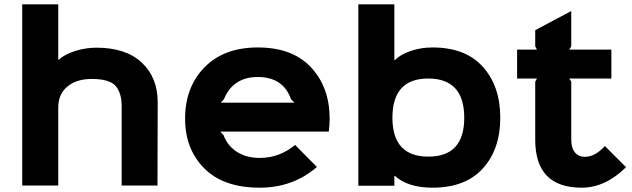

<svg xmlns="http://www.w3.org/2000/svg" viewBox="-20 -860 2931 890"><path d="M711 -386 710 0H544V-368Q544 -429 516 -461.5Q488 -494 405 -494Q335 -494 292.5 -459Q250 -424 250 -361V0H83V-840H250V-583H252Q281 -609 329.5 -624Q378 -639 427 -639Q563 -639 637 -570Q711 -501 711 -386Z M1003 -384H1345L1329 -400Q1293 -503 1175 -503Q1060 -503 1018 -400ZM1508 -310Q1508 -277 1504 -250H1001L1016 -234Q1034 -185 1077.5 -156.5Q1121 -128 1184 -128Q1275 -128 1348 -188L1449 -86Q1338 10 1184 10Q1016 10 927 -79.5Q838 -169 838 -310Q838 -456 928 -548Q1018 -640 1175 -640Q1336 -640 1422 -547.5Q1508 -455 1508 -310Z M2132 -314Q2132 -496 1965 -496Q1799 -496 1799 -314Q1799 -134 1966 -134Q2132 -134 2132 -314ZM1985 10Q1871 10 1810 -45H1808V1H1641V-840H1808V-581H1810Q1837 -608 1884 -624Q1931 -640 1985 -640Q2138 -640 2218.5 -550Q2299 -460 2299 -314Q2299 -168 2218 -79Q2137 10 1985 10Z M2784 -183 2882 -85Q2786 10 2676 10Q2461 10 2461 -212V-481L2469 -496H2377V-630H2469L2461 -645V-720L2628 -809V-645L2619 -630H2814V-496H2619L2628 -481V-212Q2628 -174 2645 -153.5Q2662 -133 2691 -133Q2738 -133 2784 -183Z"/></svg>

Font: Sinkin Sans 700 Bold
Style: Bold
Weight: 700
Designer: Keith Bates
Foundry: K-Type
Version: Sinkin Sans (version 1.0)  by Keith Bates   •   © 2014   www